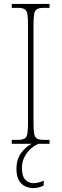

<svg xmlns="http://www.w3.org/2000/svg" viewBox="-20 -734 315 980"><path d="M40 0V-20H67Q92 -20 104 -26Q116 -32 119.5 -51Q123 -70 123 -108V-606Q123 -645 119.5 -663.5Q116 -682 104 -688Q92 -694 67 -694H40V-714H233V-694H207Q182 -694 170 -688Q158 -682 154.5 -663.5Q151 -645 151 -606V-108Q151 -70 154.5 -51Q158 -32 170 -26Q182 -20 207 -20H233V0ZM150 226Q112 226 88 202Q64 178 64 127Q64 77 90.5 43.5Q117 10 143 0H177Q158 7 138.5 24Q119 41 105.5 66Q92 91 92 123Q92 165 109 183Q126 201 151 201Q175 201 203 188V213Q190 219 178 222.5Q166 226 150 226Z"/></svg>

Font: Noto Serif Lao Condensed Thin
Style: Regular
Weight: 100
Width: 3
Designer: Monotype Design Team
Foundry: Monotype Imaging Inc.
Version: Version 2.003; ttfautohint (v1.8.4.7-5d5b)